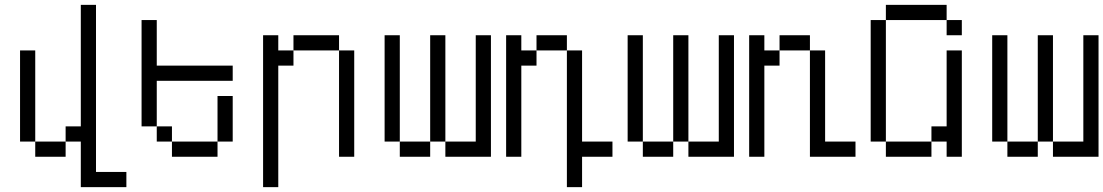

<svg xmlns="http://www.w3.org/2000/svg" viewBox="-20 -645 4540 790"><path d="M375 62.5H500V125H312.5V-62.5H250V-125H312.5V-625H375ZM62.5 -437.5H125V-62.5H62.5ZM125 -62.5H250V0H125Z M625 -375H937.5V-312.5H625V-125H562.5V-562.5H625ZM625 -125H687.5V-62.5H625ZM687.5 -62.5H875V0H687.5ZM875 -250H937.5V-62.5H875Z M1125 -437.5H1187.5V-375H1125V125H1062.5V-500H1125ZM1187.5 -500H1375V-437.5H1187.5ZM1375 -437.5H1437.5V0H1375Z M1625 -62.5H1562.5V-500H1625ZM1625 -62.5H1750V0H1625ZM1750 -500H1812.5V-62.5H1750ZM1812.5 -62.5H1937.5V-500H2000V0H1812.5Z M2125 -437.5H2187.5V-375H2125V0H2062.5V-500H2125ZM2187.5 -500H2312.5V-437.5H2187.5ZM2312.5 -437.5H2375V-62.5H2500V0H2375V125H2312.5Z M2625 -62.5H2562.5V-500H2625ZM2625 -62.5H2750V0H2625ZM2750 -500H2812.5V-62.5H2750ZM2812.5 -62.5H2937.5V-500H3000V0H2812.5Z M3125 -437.5H3187.5V-375H3125V0H3062.5V-500H3125ZM3187.5 -500H3312.5V-437.5H3187.5ZM3312.5 -437.5H3375V-62.5H3500V0H3312.5Z M3875 -562.5H3625V-625H3875ZM3562.5 -562.5H3625V-62.5H3562.5ZM3625 -62.5H3812.5V0H3625ZM3812.5 -125H3875V-437.5H3937.5V0H3875V-62.5H3812.5ZM3875 -562.5H3937.5V-500H3875Z M4125 -62.5H4062.5V-500H4125ZM4125 -62.5H4250V0H4125ZM4250 -500H4312.5V-62.5H4250ZM4312.5 -62.5H4437.5V-500H4500V0H4312.5Z"/></svg>

Font: 寒蝉点阵体 16px
Style: Regular
Weight: 400
Designer: Designed by Warren2060
Foundry: ChillType
Version: Version 1.000